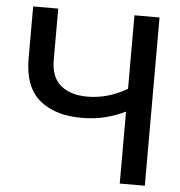

<svg xmlns="http://www.w3.org/2000/svg" viewBox="-52 -778 775 827"><g transform="rotate(5 335.5 -364.0)"><path d="M307.1 -267.6Q191.9 -267.6 125 -323.7Q58.1 -379.9 58.1 -502.9V-727.5H166.5V-506.3Q166.5 -430.7 209.2 -395.8Q252 -360.8 322.8 -360.8Q371.6 -360.8 414.8 -374Q458 -387.2 496.1 -409.7V-727.5H604.5V0H496.1V-311Q455.1 -291 408.9 -279.3Q362.8 -267.6 307.1 -267.6Z"/></g></svg>

Font: Inter Display Medium
Style: Regular
Weight: 500
Designer: Rasmus Andersson
Foundry: rsms
Version: Version 4.001;git-9221beed3